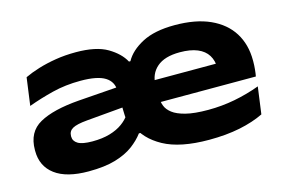

<svg xmlns="http://www.w3.org/2000/svg" viewBox="-73 -657 1234 833"><g transform="rotate(-15 543.5 -241.0)"><path d="M776 18.5Q646 18.5 572 -22Q498 -62.5 472.5 -128L450.5 -155Q448.5 -179 448 -206Q447.5 -233 447.5 -257L446 -289.5Q446 -331 411.8 -352.2Q377.5 -373.5 302 -373.5Q234.5 -373.5 175.5 -358.8Q116.5 -344 63.5 -324.5L80.5 -449Q109 -462.5 144.8 -473.5Q180.5 -484.5 223 -491.5Q265.5 -498.5 314 -498.5Q405.5 -498.5 455.8 -468.8Q506 -439 527 -399.5H533.5Q557 -442.5 612.8 -471.8Q668.5 -501 758.5 -501Q853 -501 917.5 -471.8Q982 -442.5 1015 -389.8Q1048 -337 1048 -265.5V-259.5Q1048 -243 1046.2 -225Q1044.5 -207 1042 -194.5H884.5Q887.5 -213 889 -235Q890.5 -257 890.5 -272Q890.5 -306.5 875.2 -331Q860 -355.5 828.8 -368.5Q797.5 -381.5 750 -381.5Q681.5 -381.5 646.8 -351.2Q612 -321 612 -270.5V-254L613 -242.5V-214Q613 -196 620 -177.2Q627 -158.5 647 -143Q667 -127.5 705 -117.8Q743 -108 805.5 -108Q866.5 -108 925 -119.2Q983.5 -130.5 1039 -151L1022.5 -29.5Q976.5 -7 914.8 5.8Q853 18.5 776 18.5ZM235.5 15.5Q136.5 15.5 85 -23Q33.5 -61.5 33.5 -130.5V-134.5Q33.5 -215 94.8 -249.2Q156 -283.5 273 -292.5L458 -306L461.5 -215.5L285 -200Q238.5 -196 219.5 -185.2Q200.5 -174.5 200.5 -152V-150Q200.5 -129.5 220 -117.8Q239.5 -106 285 -106Q330 -106 363.8 -116Q397.5 -126 420.5 -142.8Q443.5 -159.5 456 -179L523 -87.5H488Q468 -60.5 436.5 -37Q405 -13.5 356.5 1Q308 15.5 235.5 15.5ZM529 -194.5V-293H1009.5V-194.5Z"/></g></svg>

Font: Anek Latin Expanded
Style: Bold
Weight: 700
Width: 7
Designer: Yesha Goshar
Foundry: Ek Type
Version: Version 1.003